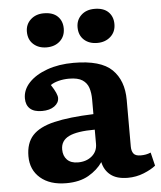

<svg xmlns="http://www.w3.org/2000/svg" viewBox="-55 -825 746 887"><g transform="rotate(-5 318.0 -381.5)"><path d="M217 14Q141 14 97 -24Q53 -62 53 -125Q53 -186 85 -221Q117 -256 186.5 -272.5Q256 -289 369 -293V-361Q369 -391 361.5 -414.5Q354 -438 333 -452Q312 -466 271 -466Q245 -466 222 -460Q199 -454 185 -444Q200 -421 206.5 -406Q213 -391 213 -382Q213 -359 191.5 -343.5Q170 -328 134 -328Q97 -328 78.5 -345Q60 -362 60 -393Q60 -433 90.5 -465.5Q121 -498 175 -517.5Q229 -537 298 -537Q424 -537 476 -486Q528 -435 528 -345V-129Q528 -108 537 -96Q546 -84 570 -84Q583 -84 594 -86Q605 -88 617 -93L632 -31Q611 -14 576 0Q541 14 502 14Q451 14 422.5 -8.5Q394 -31 386 -69Q362 -34 320.5 -10Q279 14 217 14ZM279 -77Q318 -77 343.5 -98.5Q369 -120 369 -155V-221Q287 -221 249 -202.5Q211 -184 211 -143Q211 -113 228.5 -95Q246 -77 279 -77ZM416 -619Q378 -619 354.5 -640.5Q331 -662 331 -699Q331 -733 354.5 -755Q378 -777 416 -777Q458 -777 480 -755.5Q502 -734 502 -699Q502 -663 477.5 -641Q453 -619 416 -619ZM181 -619Q144 -619 120 -640.5Q96 -662 96 -699Q96 -733 120 -755Q144 -777 181 -777Q223 -777 245 -755.5Q267 -734 267 -699Q267 -663 243 -641Q219 -619 181 -619Z"/></g></svg>

Font: Literata 7pt
Style: Bold
Weight: 700
Designer: Latin by Veronika Burian and Jose Scaglione. Greek by Irene Vlachou. Cyrillic by Vera Evstafieva.
Foundry: TypeTogether
Version: Version 3.002